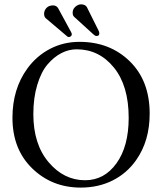

<svg xmlns="http://www.w3.org/2000/svg" viewBox="-20 -850 742 880"><path d="M182.1 -787.1Q182.1 -801.3 192.6 -813.2Q203.1 -825.2 223.1 -825.2Q238.3 -825.2 246.1 -813L305.2 -704.1Q309.1 -697.3 309.1 -692.9Q309.1 -687 304.4 -683.6Q299.8 -680.2 295.9 -680.2Q291 -680.2 288.1 -683.1L189 -767.1Q182.1 -773.9 182.1 -787.1ZM313 -792Q313 -808.1 325.4 -819.1Q337.9 -830.1 351.1 -830.1Q370.1 -830.1 377.9 -817.9L432.6 -708Q435.1 -703.1 435.1 -696.8Q435.1 -684.6 421.9 -685.1Q416 -685.1 408.2 -692.4L319.8 -772.9Q313 -778.8 313 -792ZM331.1 -624Q294.9 -624 261 -606.4Q227.1 -588.9 198 -554.9Q168.9 -521 150.9 -461.4Q132.8 -401.9 132.8 -327.1Q132.8 -189 202.9 -106.4Q272.9 -23.9 370.1 -23.9Q458 -23.9 513.9 -101.6Q569.8 -179.2 569.8 -310.1Q569.8 -457 502 -540.5Q434.1 -624 331.1 -624ZM666 -329.1Q666 -204.1 604 -116.2Q562 -56.2 496.8 -23.2Q431.6 9.8 350.1 9.8Q218.3 9.8 127.7 -78.1Q37.1 -166 37.1 -310.1Q37.1 -442.4 105.5 -536.1Q147.5 -593.8 209.2 -626Q271 -658.2 344.2 -658.2Q483.4 -658.2 574.7 -569.1Q666 -480 666 -329.1Z"/></svg>

Font: Linux Libertine Capitals
Style: Small Caps
Weight: 400
Designer: Philipp H. Poll
Foundry: Philipp H. Poll
Version: Version 5.1.3